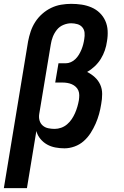

<svg xmlns="http://www.w3.org/2000/svg" viewBox="-25 -763 645 998"><path d="M-5 215 121 -548Q126 -574 134.5 -599.5Q143 -625 158 -648.5Q173 -672 194.5 -691Q216 -710 241 -722Q266 -734 292.5 -738.5Q319 -743 345 -743Q373 -743 399.5 -739Q426 -735 450.5 -724.5Q475 -714 493.5 -696Q512 -678 522.5 -654.5Q533 -631 534.5 -603.5Q536 -576 531 -548Q528 -525 520 -501.5Q512 -478 499 -457Q486 -436 467.5 -418.5Q449 -401 428 -389Q450 -378 468 -361.5Q486 -345 496 -323Q506 -301 506 -274.5Q506 -248 501 -222Q497 -196 490 -170.5Q483 -145 472 -120Q461 -95 446 -71.5Q431 -48 410 -29.5Q389 -11 362.5 -1.5Q336 8 310 8Q286 8 262.5 3.5Q239 -1 219.5 -12Q200 -23 185 -41Q170 -59 164 -82L115 215ZM259 -93Q276 -93 293 -99Q310 -105 324 -117Q338 -129 348 -144Q358 -159 365 -175Q372 -191 377 -208Q382 -225 385 -242Q387 -255 387 -268Q387 -281 382.5 -292Q378 -303 369 -311.5Q360 -320 348.5 -325Q337 -330 324.5 -332Q312 -334 299 -334H262L279 -434H316Q330 -434 343.5 -440Q357 -446 367.5 -456.5Q378 -467 385.5 -479.5Q393 -492 398.5 -505.5Q404 -519 407.5 -532.5Q411 -546 413 -560Q416 -577 414.5 -593Q413 -609 403 -621Q393 -633 377 -637.5Q361 -642 345 -642Q325 -642 304.5 -633.5Q284 -625 270.5 -608Q257 -591 249.5 -571.5Q242 -552 239 -532L179 -171Q176 -153 180.5 -137Q185 -121 197 -110.5Q209 -100 225.5 -96.5Q242 -93 259 -93Z"/></svg>

Font: Iosevka HT Extended
Style: Bold Italic
Weight: 700
Width: 7
Italic angle: -9°
Monospace: yes
Designer: Belleve Invis
Foundry: Belleve Invis
Version: Version 32.3.0; ttfautohint (v1.8.4)